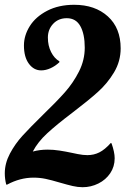

<svg xmlns="http://www.w3.org/2000/svg" viewBox="-32 -770 544 802"><path d="M271.5 7C285.8 10.3 299.7 12 313 12C336.3 12 358.3 6.8 379 -3.5C399.7 -13.8 416.2 -28.2 428.5 -46.5C440.8 -64.8 447 -85.7 447 -109C447 -125.7 442.7 -146.3 434 -171L431 -173C414.3 -154.3 398.3 -141.2 383 -133.5C367.7 -125.8 351 -122 333 -122C321 -122 307.5 -123.5 292.5 -126.5C277.5 -129.5 268.7 -131.3 266 -132C250.7 -135.3 234.3 -138.3 217 -141C199.7 -143.7 183 -145 167 -145C145 -145 124.3 -142.3 105 -137C119 -163.7 139 -189 165 -213C191 -237 226 -265.7 270 -299C314.7 -333 350.3 -362 377 -386C403.7 -410 426.2 -437.3 444.5 -468C462.8 -498.7 472 -532 472 -568C472 -624.7 454.2 -669.2 418.5 -701.5C382.8 -733.8 336 -750 278 -750C234.7 -750 197 -741.7 165 -725C133 -708.3 108.8 -687 92.5 -661C76.2 -635 68 -608 68 -580C68 -548 74.8 -522.7 88.5 -504C102.2 -485.3 119.3 -476 140 -476C152.7 -476 165.7 -479 179 -485C192.3 -491 204.7 -499.3 216 -510V-514C202 -522 190.5 -534.8 181.5 -552.5C172.5 -570.2 168 -590.3 168 -613C168 -635.7 175.3 -654.8 190 -670.5C204.7 -686.2 223.7 -694 247 -694C272.3 -694 291.2 -683 303.5 -661C315.8 -639 322 -609 322 -571C322 -536.3 314 -503.2 298 -471.5C282 -439.8 262.3 -410.8 239 -384.5C215.7 -358.2 185 -326.7 147 -290C111 -254.7 82.7 -225.7 62 -203C41.3 -180.3 23.8 -155.5 9.5 -128.5C-4.8 -101.5 -12 -74 -12 -46C-12 -30.7 -10 -15 -6 1H-2C34 -18.3 70.7 -28 108 -28C125.3 -28 142 -26.3 158 -23C174 -19.7 194.3 -14.3 219 -7C239.7 -1 257.2 3.7 271.5 7Z"/></svg>

Font: DonutKreme
Style: Regular
Weight: 400
Designer: Impallari Type
Foundry: Impallari Type
Version: Version 2.100